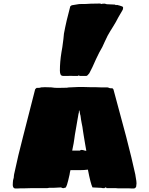

<svg xmlns="http://www.w3.org/2000/svg" viewBox="-20 -1069 848 1090"><path d="M53 -33Q53 -45 58 -60Q58 -67 59 -71.5Q60 -76 60 -79Q83 -188 111 -294L179 -560Q179 -562 182 -565Q185 -568 188 -570H195Q207 -570 214 -573Q220 -574 235 -574Q259 -574 271 -573Q289 -570 308 -570L360 -571Q368 -573 379 -573L423 -575H456Q475 -575 493 -574H521Q531 -573 550 -573H588Q591 -573 594 -572Q597 -571 599 -570Q603 -568 609 -568H618Q625 -563 625 -558L696 -294Q729 -167 748 -79Q748 -74 751 -60Q755 -40 755 -28Q755 -21 753 -9Q748 1 739 1H728Q715 1 708 0H686H665H648Q641 0 640 -1H585L584 -3Q582 -5 578 -5L575 -3Q575 -1 573 -1H570H563Q558 -3 545 -3Q521 -5 505 -5Q494 -28 479 -106Q458 -103 431 -103H405H380Q376 -88 375 -78Q374 -73 367 -44Q360 -15 354 -5L348 -3Q345 -2 343 -1.5Q341 -1 341 -1H339Q333 -1 331 -3Q327 -5 326 -5L288 -3H260Q255 -2 252 -1.5Q249 -1 248 -1H168H160Q151 0 123 0H99Q93 1 80 1H68Q49 1 53 -33ZM463 -253 455 -301Q453 -315 451 -326.5Q449 -338 448 -348Q445 -360 443.5 -370.5Q442 -381 440 -390Q439 -396 438 -405.5Q437 -415 435 -419L433 -431Q433 -435 431 -438L430 -444Q428 -438 428 -438V-434V-431Q428 -430 427 -427.5Q426 -425 425 -419Q424 -414 423 -406.5Q422 -399 420 -390L413 -349L405 -303L402 -281Q400 -273 398 -255Q389 -210 390 -214H434Q435 -215 437 -216.5Q439 -218 440 -218H443Q448 -218 451.5 -217Q455 -216 458 -215Q464 -213 470 -213Q464 -247 463 -253ZM320 -668Q320 -718 329 -773Q335 -805 337 -825Q338 -834 340 -847.5Q342 -861 343 -878Q357 -953 379 -1033L387 -1039L430 -1046Q475 -1046 494 -1048L549 -1049L555 -1046Q558 -1048 567 -1048H577Q577 -1048 578.5 -1047Q580 -1046 582 -1046L588 -1045L632 -1043L638 -1040Q642 -1040 642 -1041H645Q662 -1037 672 -1033Q679 -1031 679 -1024Q679 -1022 677 -1014L666 -995L652 -971L637 -943Q627 -925 622 -918Q617 -911 614 -905Q611 -899 607 -894Q591 -869 575 -833Q563 -803 543 -770L525 -733Q503 -682 487 -653Q476 -638 470 -638H452H433L427 -641L422 -638H393Q388 -638 381.5 -638.5Q375 -639 367 -638H339Q328 -638 324 -646Q320 -654 320 -668Z"/></svg>

Font: Sigmar One
Style: Regular
Weight: 400
Designer: Vernon Adams
Foundry: Vernon Adams
Version: Version 2.000